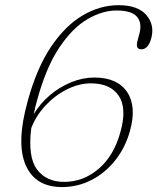

<svg xmlns="http://www.w3.org/2000/svg" viewBox="-20 -730 622 759"><path d="M449 -709.5Q525.5 -709.5 559 -670Q592.5 -630.5 577.5 -577Q565.5 -535 538.5 -535Q514.5 -535 523.5 -568.5L531 -596.5Q542.5 -639.5 521.2 -664Q500 -688.5 440.5 -688.5Q384.5 -688.5 325.8 -654.2Q267 -620 215 -542.8Q163 -465.5 127.5 -337Q119 -307 113.5 -279Q139.5 -322 178.2 -354.5Q217 -387 262.2 -405.2Q307.5 -423.5 353 -423.5Q444 -423.5 482.5 -366.2Q521 -309 493.5 -211.5Q475 -145.5 435 -95.5Q395 -45.5 340.8 -18Q286.5 9.5 225 9.5Q119 9.5 81.2 -78Q43.5 -165.5 89.5 -330.5Q125.5 -462 182.2 -545.8Q239 -629.5 307.5 -669.5Q376 -709.5 449 -709.5ZM339.5 -400.5Q292.5 -400.5 245.2 -377Q198 -353.5 160.2 -313.2Q122.5 -273 103.5 -223.5Q89.5 -109.5 126.2 -60.2Q163 -11 233.5 -11Q309 -11 369.5 -62.2Q430 -113.5 456 -208Q482.5 -302 449.5 -351.2Q416.5 -400.5 339.5 -400.5Z"/></svg>

Font: Fraunces 72pt Soft Thin
Style: Italic
Weight: 100
Italic angle: -16°
Version: Version 1.000;[0bf87f6ff]